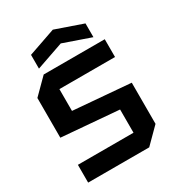

<svg xmlns="http://www.w3.org/2000/svg" viewBox="-211 -1034 1062 1160"><g transform="rotate(-30 320.0 -453.5)"><path d="M60 0V-124H448V-286L50 -319V-596L154 -700H580V-576H192V-424L590 -391V-104L486 0ZM147 -745V-841L337 -907L527 -841V-745L337 -811Z"/></g></svg>

Font: Tektur SemiBold
Style: Regular
Weight: 600
Designer: Adam Jagosz
Foundry: Adam Jagosz
Version: Version 1.005;gftools[0.9.30]